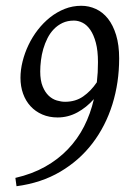

<svg xmlns="http://www.w3.org/2000/svg" viewBox="-20 -623 442 664"><path d="M205.1 -271Q241.2 -271 267.8 -289.6Q294.4 -308.1 314.9 -338.4Q316.9 -355.5 317.9 -372.8Q318.8 -390.1 318.8 -408.2Q318.8 -447.8 311.5 -475.1Q304.2 -502.4 292.5 -519.5Q280.8 -536.6 265.9 -544.2Q251 -551.8 235.8 -551.8Q213.4 -551.8 196.3 -543.7Q179.2 -535.6 166.3 -522.2Q153.3 -508.8 144.3 -491Q135.3 -473.1 129.6 -453.6Q124 -434.1 121.6 -414.1Q119.1 -394 119.1 -376Q119.1 -344.2 127.7 -323.7Q136.2 -303.2 148.9 -291.5Q161.6 -279.8 176.8 -275.4Q191.9 -271 205.1 -271ZM392.1 -420.9Q392.1 -337.4 368.7 -262.2Q345.2 -187 300 -127.7Q254.9 -68.4 188.7 -29.3Q122.6 9.8 37.1 21L33.2 -7.8Q90.8 -21 136 -46.4Q181.2 -71.8 214.8 -106.9Q248.5 -142.1 270.8 -185.8Q293 -229.5 304.7 -280.3Q279.3 -251.5 247.3 -234.1Q215.3 -216.8 179.2 -216.8Q149.9 -216.8 126.2 -227.1Q102.5 -237.3 85.7 -255.6Q68.8 -273.9 59.8 -299.1Q50.8 -324.2 50.8 -354Q50.8 -381.3 58.1 -410.6Q65.4 -439.9 78.6 -467.5Q91.8 -495.1 110.8 -519.8Q129.9 -544.4 153.3 -563Q176.8 -581.5 203.9 -592.3Q231 -603 261.2 -603Q287.6 -603 311.5 -592Q335.4 -581.1 353.3 -558.6Q371.1 -536.1 381.6 -501.7Q392.1 -467.3 392.1 -420.9Z"/></svg>

Font: Gentium Plus Phon
Style: Italic
Weight: 400
Italic angle: -8°
Designer: J. Victor Gaultney, Annie Olsen, Iska Routamaa, Becca Hirsbrunner
Foundry: SIL International
Version: Version 5.000